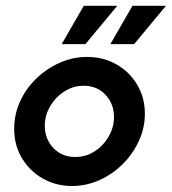

<svg xmlns="http://www.w3.org/2000/svg" viewBox="-20 -624 588 657"><path d="M226.4 12.5Q172.2 12.5 127.1 -12.8Q81.9 -38.2 55.2 -82.6Q28.5 -127.1 28.5 -183.3Q28.5 -231.9 48.3 -276Q68.1 -320.1 103.5 -354.5Q138.9 -388.9 183.7 -409Q228.5 -429.2 277.8 -429.2Q334 -429.2 378.8 -403.5Q423.6 -377.8 449.7 -333.7Q475.7 -289.6 475.7 -234.7Q475.7 -186.1 455.2 -141.7Q434.7 -97.2 400 -62.5Q365.3 -27.8 320.1 -7.6Q275 12.5 226.4 12.5ZM237.5 -86.8Q273.6 -86.8 303.5 -105.9Q333.3 -125 351.7 -156.6Q370.1 -188.2 370.1 -223.6Q370.1 -268.1 341.3 -299.3Q312.5 -330.6 266 -330.6Q230.6 -330.6 200.3 -311.1Q170.1 -291.7 151.7 -260.4Q133.3 -229.2 133.3 -193.8Q133.3 -148.6 162.5 -117.7Q191.7 -86.8 237.5 -86.8ZM357.6 -472.9 433.3 -604.2H547.9L438.9 -472.9ZM191 -472.9 266.7 -604.2H381.2L272.2 -472.9Z"/></svg>

Font: Afacad SemiBold
Style: Italic
Weight: 600
Italic angle: -14°
Designer: Kristian Moeller
Foundry: Dicotype
Version: Version 1.000